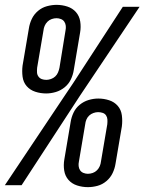

<svg xmlns="http://www.w3.org/2000/svg" viewBox="-43 -763 595 791"><path d="M147 -378Q124 -378 102.5 -385Q81 -392 67 -408Q53 -424 50 -447Q47 -470 50 -493L76 -646Q79 -666 88 -685Q97 -704 113.5 -718Q130 -732 150.5 -737.5Q171 -743 190 -743Q213 -743 234.5 -736Q256 -729 270 -713Q284 -697 287.5 -674.5Q291 -652 287 -629L261 -475Q258 -455 249 -436Q240 -417 223.5 -403.5Q207 -390 187 -384Q167 -378 147 -378ZM-23 0 223 -368 258 -420 463 -735H532L286 -368L46 0ZM148 -434Q157 -434 167 -437.5Q177 -441 184.5 -448Q192 -455 196 -464.5Q200 -474 202 -484L227 -638Q229 -647 228 -656.5Q227 -666 222 -673.5Q217 -681 208 -684.5Q199 -688 190 -688Q180 -688 170 -684.5Q160 -681 152.5 -673.5Q145 -666 141 -656.5Q137 -647 136 -637L110 -484Q109 -474 109.5 -464.5Q110 -455 115.5 -447.5Q121 -440 129.5 -437Q138 -434 148 -434ZM319 8Q296 8 274.5 1Q253 -6 239 -22Q225 -38 221.5 -60.5Q218 -83 222 -106L248 -260Q251 -280 260 -299Q269 -318 285.5 -331.5Q302 -345 322 -351Q342 -357 362 -357Q385 -357 406.5 -350Q428 -343 442 -327Q456 -311 459 -288Q462 -265 459 -242L433 -89Q430 -69 421 -50Q412 -31 395.5 -17Q379 -3 359 2.5Q339 8 319 8ZM319 -47Q329 -47 339 -50.5Q349 -54 356.5 -61.5Q364 -69 368 -78.5Q372 -88 373 -98L399 -251Q400 -261 399.5 -270.5Q399 -280 394 -287.5Q389 -295 380 -298Q371 -301 361 -301Q352 -301 342 -297.5Q332 -294 324.5 -287Q317 -280 313 -270.5Q309 -261 308 -251L282 -97Q280 -88 281 -78.5Q282 -69 287 -61.5Q292 -54 301 -50.5Q310 -47 319 -47Z"/></svg>

Font: Iosevka SS04 Light
Style: Italic
Weight: 300
Italic angle: -9°
Monospace: yes
Designer: Belleve Invis
Foundry: Belleve Invis
Version: Version 19.0.0; ttfautohint (v1.8.4)